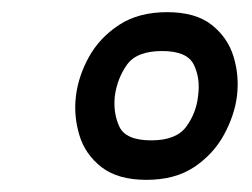

<svg xmlns="http://www.w3.org/2000/svg" viewBox="-20 -730 415 316"><path d="M221 -434Q174 -434 147 -455Q120 -476 110.5 -508Q101 -540 105 -572Q109 -605 126.5 -636.5Q144 -668 176 -689Q208 -710 255 -710Q302 -710 328.5 -689Q355 -668 364.5 -636.5Q374 -605 370 -572Q366 -540 348.5 -508Q331 -476 299.5 -455Q268 -434 221 -434ZM229 -499Q270 -499 286.5 -521.5Q303 -544 306 -572Q310 -601 299 -623.5Q288 -646 247 -646Q205 -646 189 -623.5Q173 -601 169 -572Q166 -544 176.5 -521.5Q187 -499 229 -499Z"/></svg>

Font: Haskoy
Style: Italic
Weight: 400
Designer: Ertekin Erdin
Foundry: Ertekin Erdin
Version: Version 2.000; ttfautohint (v1.8.4.7-5d5b)